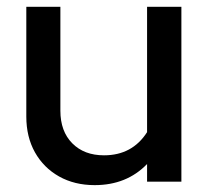

<svg xmlns="http://www.w3.org/2000/svg" viewBox="-20 -529 607 559"><path d="M255.6 10Q197.1 10 152.1 -15.2Q107.1 -40.5 81.8 -85.4Q56.6 -130.4 56.6 -189.6V-509.2H155.8V-206.7Q155.8 -146.7 190.4 -111.8Q225 -76.8 282.8 -76.8Q365 -76.8 408.2 -144.2V-509.2H508.1V0H408.2V-51.5Q348.9 10 255.6 10Z"/></svg>

Font: Red Hat Display VF
Style: Regular
Weight: 300
Designer: Pentagram, MCKL
Foundry: Pentagram, MCKL
Version: Version 1.023